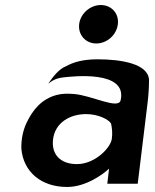

<svg xmlns="http://www.w3.org/2000/svg" viewBox="-20 -731 616 764"><path d="M242 -467C215 -457 190 -425 172 -398C190 -412 205 -420 232 -423C267 -427 488 -453 460 -332C451 -294 347 -351 274 -357C248 -359 228 -359 205 -353C145 -337 110 -293 86 -243C71 -211 64 -176 65 -139C73 -48 143 13 247 13C323 13 392 -39 414 -60L407 0H528L567 -320C571 -353 573 -383 573 -413C570 -477 464 -495 368 -495C311 -495 272 -484 242 -467ZM286 -78C222 -78 184 -115 191 -176C199 -243 258 -277 323 -277C371 -277 414 -255 422 -239C426 -221 428 -200 425 -179C421 -144 359 -78 286 -78ZM295 -635C290 -592 321 -558 363 -558C406 -558 444 -592 449 -635C454 -677 424 -711 381 -711C339 -711 300 -677 295 -635Z"/></svg>

Font: Bluebird
Style: Obl
Weight: 400
Designer: Jasper
Foundry: Cannot Into Space Fonts
Version: Version 0.98